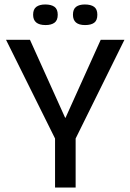

<svg xmlns="http://www.w3.org/2000/svg" viewBox="-20 -838 583 858"><path d="M226 0V-219L7 -660H114L271 -312H273L430 -660H536L318 -219V0ZM360 -726Q306 -726 306 -772Q306 -797 320 -807.5Q334 -818 359 -818Q386 -818 400.5 -807.5Q415 -797 415 -772Q415 -747 401 -736.5Q387 -726 360 -726ZM184 -726Q128 -726 128 -772Q128 -797 142.5 -807.5Q157 -818 182 -818Q209 -818 223.5 -807.5Q238 -797 238 -772Q238 -747 223.5 -736.5Q209 -726 184 -726Z"/></svg>

Font: Bricolage Grotesque 48pt
Style: Regular
Weight: 400
Designer: Mathieu Triay
Foundry: Atelier Triay
Version: Version 1.000; ttfautohint (v1.8.4.7-5d5b);gftools[0.9.32]